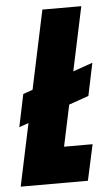

<svg xmlns="http://www.w3.org/2000/svg" viewBox="-66 -723 428 757"><g transform="rotate(-5 148.0 -344.0)"><path d="M0 -234 27 -363 309 -462 282 -333ZM-15 0 131 -688H285L169 -142H282L251 0Z"/></g></svg>

Font: Saira Condensed Black
Style: Italic
Weight: 900
Width: 3
Italic angle: -12°
Designer: Hector Gatti with collaboration of the Omnibus-Type team
Foundry: Omnibus-Type
Version: Version 1.101